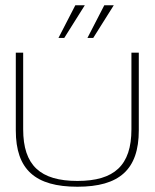

<svg xmlns="http://www.w3.org/2000/svg" viewBox="-20 -700 587 729"><path d="M40 -205C40 -56 114 9 274 9C433 9 507 -56 507 -205V-500H479V-209C479 -72 414 -13 274 -13C133 -13 68 -72 68 -209V-500H40ZM202 -556H224L302 -680H266ZM312 -556H334L412 -680H376Z"/></svg>

Font: LT Wave Thin
Style: Regular
Weight: 100
Designer: Daniel Lyons
Version: Version 2.5 (Glyphs App)